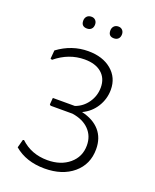

<svg xmlns="http://www.w3.org/2000/svg" viewBox="-152 -905 806 999"><g transform="rotate(20 251.5 -405.0)"><path d="M179 -818Q193 -818 201.5 -809Q210 -800 210 -786Q210 -770 201 -761Q192 -752 177 -752Q145 -752 145 -784Q145 -799 154 -808.5Q163 -818 179 -818ZM328 -818Q342 -818 350.5 -809Q359 -800 359 -786Q359 -770 350 -761Q341 -752 326 -752Q295 -752 295 -784Q295 -799 304 -808.5Q313 -818 328 -818ZM218 8Q116 8 50 -48L62 -93L68 -95Q128 -38 217 -38Q291 -38 338 -77.5Q385 -117 385 -180Q385 -232 351.5 -266.5Q318 -301 258 -310H137L131 -315L134 -352H256Q298 -367 324 -404.5Q350 -442 350 -488Q350 -539 316 -568Q282 -597 222 -597Q135 -597 62 -537L53 -540L57 -587Q134 -644 225 -644Q305 -644 354 -603Q403 -562 403 -495Q403 -444 376 -400.5Q349 -357 302 -335Q367 -320 402 -280Q437 -240 437 -178Q437 -94 376.5 -43Q316 8 218 8Z"/></g></svg>

Font: Alegreya Sans Light
Style: Regular
Weight: 300
Designer: Juan Pablo del Peral
Foundry: Huerta Tipografica
Version: Version 2.007